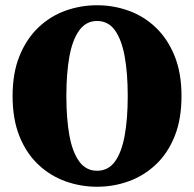

<svg xmlns="http://www.w3.org/2000/svg" viewBox="-20 -692 740 732"><path d="M350 20Q287 20 229 -1Q171 -22 125.5 -65Q80 -108 54 -173Q28 -238 28 -326Q28 -414 54.5 -479Q81 -544 126 -587Q171 -630 229 -651Q287 -672 350 -672Q413 -672 471 -651Q529 -630 574 -587Q619 -544 645.5 -479Q672 -414 672 -326Q672 -238 646 -173Q620 -108 574.5 -65Q529 -22 471 -1Q413 20 350 20ZM350 -41Q393 -41 418.5 -76.5Q444 -112 455.5 -176Q467 -240 467 -326Q467 -412 455.5 -476Q444 -540 418.5 -576Q393 -612 350 -612Q308 -612 282 -576Q256 -540 244.5 -476Q233 -412 233 -326Q233 -240 244.5 -176Q256 -112 282 -76.5Q308 -41 350 -41Z"/></svg>

Font: Source Serif Pro Black
Style: Regular
Weight: 900
Designer: Frank Grießhammer
Foundry: Adobe Systems Incorporated
Version: Version 3.001;hotconv 1.0.111;makeotfexe 2.5.65597